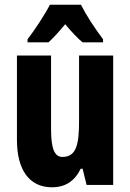

<svg xmlns="http://www.w3.org/2000/svg" viewBox="-20 -786 554 816"><path d="M324 -766H192C174 -729 126 -656 97 -619V-606H186C204 -622 229 -649 257 -683C285 -650 309 -624 331 -606H418V-619C380 -670 346 -722 324 -766ZM461 -550H316V-274C316 -177 307 -119 245 -119C210 -119 197 -159 197 -237V-550H52V-191C52 -65 104 10 201 10C258 10 298 -17 323 -69H331L348 0H461Z"/></svg>

Font: Noto Sans Myanmar ExtraCondensed ExtraBold
Style: Regular
Weight: 800
Width: 2
Designer: Monotype Design Team
Foundry: Monotype Imaging Inc.
Version: Version 2.107